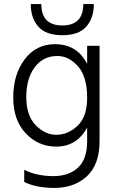

<svg xmlns="http://www.w3.org/2000/svg" viewBox="-20 -732 579 943"><path d="M469 -39Q469 76 407 133.5Q345 191 247 191Q160 191 99 162V102Q161 133 242 133Q318 133 363 91.5Q408 50 408 -39V-105Q357 -12 256 -12Q168 -12 106.5 -77Q45 -142 45 -253Q45 -367 101.5 -441Q158 -515 250 -515Q359 -515 408 -418V-507H469ZM109 -256Q109 -165 155 -117.5Q201 -70 257 -70Q314 -70 361 -114.5Q408 -159 408 -251Q408 -356 363 -406.5Q318 -457 262 -457Q191 -457 150 -401Q109 -345 109 -256ZM441 -712Q441 -644 404 -601.5Q367 -559 286 -559Q205 -559 168 -601.5Q131 -644 131 -712H183Q183 -607 286 -607Q389 -607 389 -712Z"/></svg>

Font: Hind Siliguri Light
Style: Regular
Weight: 300
Designer: Jyotish Sonowal
Foundry: Indian Type Foundry
Version: Version 1.001;PS 1.0;hotconv 1.0.86;makeotf.lib2.5.63406; tt